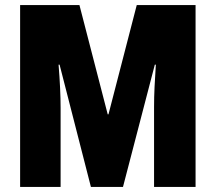

<svg xmlns="http://www.w3.org/2000/svg" viewBox="-20 -800 847 754"><path d="M337 -66 214 -546H210Q214 -497 216 -454.5Q218 -412 218 -376V-66H59V-780H292L403 -351H406L517 -780H748V-66H585V-379Q585 -419 587 -459.5Q589 -500 592 -546H588L463 -66Z"/></svg>

Font: Noto Sans Malayalam UI ExtraCondensed Black
Style: Regular
Weight: 900
Width: 2
Designer: Jelle Bosma - Monotype Design Team
Foundry: Monotype Imaging Inc.
Version: Version 2.104; ttfautohint (v1.8.4.7-5d5b)